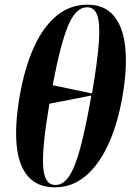

<svg xmlns="http://www.w3.org/2000/svg" viewBox="-20 -790 560 820"><path d="M215 10Q140 10 99.5 -37Q59 -84 51 -171Q43 -258 64 -379Q85 -500 124.5 -587.5Q164 -675 221.5 -722.5Q279 -770 354 -770Q426 -770 466 -722.5Q506 -675 515 -587Q524 -499 503 -378Q482 -258 441.5 -171Q401 -84 344 -37Q287 10 215 10ZM373 -391Q396 -526 402 -606.5Q408 -687 396 -723Q384 -759 352 -759Q304 -759 271 -680.5Q238 -602 205 -426ZM217 0Q250 0 275.5 -38Q301 -76 323.5 -160Q346 -244 370 -382L191 -347Q160 -165 164 -82.5Q168 0 217 0Z"/></svg>

Font: Noto Serif Display ExtraCondensed
Style: Bold Italic
Weight: 700
Width: 2
Italic angle: -12°
Designer: Monotype Design Team
Foundry: Monotype Imaging Inc.
Version: Version 2.009